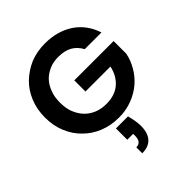

<svg xmlns="http://www.w3.org/2000/svg" viewBox="-268 -861 1305 1305"><g transform="rotate(-45 384.5 -209.0)"><path d="M439.9 43Q457 106.9 457 150.9Q457 217.3 425.8 252.9Q394 289.1 331.1 289.1V231.9Q380.9 231.9 380.9 169.9V151.9H324.2V43ZM35.2 -350.1Q35.2 -428.7 62 -494.1Q89.8 -561.5 137.2 -606.9Q187.5 -654.8 250 -681.2Q314.9 -707 391.1 -707Q508.8 -707 595.2 -650.9Q681.6 -593.3 715.8 -487.8H555.2Q530.3 -533.7 490.2 -556.2Q449.7 -578.1 391.1 -578.1Q342.3 -578.1 305.2 -562Q264.6 -544.4 237.8 -516.1Q210 -486.8 194.8 -443.8Q179.2 -405.3 179.2 -350.1Q179.2 -293.5 194.8 -254.9Q211.4 -212.4 240.2 -182.1Q268.1 -152.8 308.1 -136.2Q346.7 -120.1 397 -120.1Q478 -120.1 528.8 -163.1Q578.6 -206.1 595.2 -280.8H355V-388.2H732.9V-266.1Q723.1 -214.8 693.8 -164.1Q665.5 -114.7 622.1 -77.1Q579.1 -40 520 -17.1Q460.9 5.9 392.1 5.9Q314.9 5.9 250 -20Q186 -45.4 137.2 -94.2Q89.8 -139.6 62 -207Q35.2 -271 35.2 -350.1Z"/></g></svg>

Font: PoppinsZ SemiBold
Style: Regular
Weight: 600
Designer: Ninad Kale (Devanagari), Jonny Pinhorn (Latin)
Foundry: Indian Type Foundry
Version: Version 3.002;FEAKit 1.0